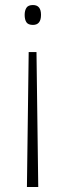

<svg xmlns="http://www.w3.org/2000/svg" viewBox="-20 -555 261 763"><path d="M143 -496Q143 -456 111 -456Q92 -456 85 -466.5Q78 -477 78 -496Q78 -513 85 -524Q92 -535 111 -535Q143 -535 143 -496ZM94 -348H125L132 188H87Z"/></svg>

Font: Noto Sans Telugu SemiCondensed ExtraLight
Style: Regular
Weight: 200
Width: 4
Designer: Jelle Bosma - Monotype Design Team
Foundry: Monotype Imaging Inc.
Version: Version 2.005; ttfautohint (v1.8.4.7-5d5b)